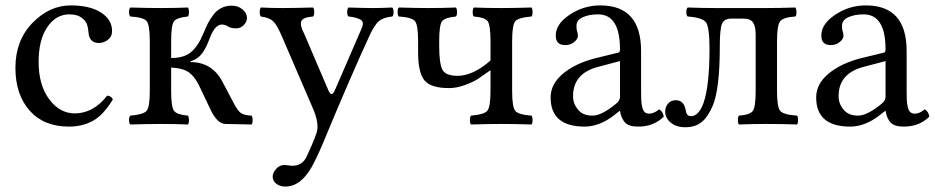

<svg xmlns="http://www.w3.org/2000/svg" viewBox="-20 -459 3463 711"><path d="M397.9 -90.8Q362.8 -32.7 324 -11.5Q285.2 9.8 234.9 9.8Q142.1 9.8 89.6 -49.6Q37.1 -108.9 37.1 -208Q37.1 -309.1 100.1 -374Q163.1 -439 242.2 -439Q313 -439 354 -412.6Q395 -386.2 395 -344.2Q395 -323.2 379.4 -311.5Q363.8 -299.8 346.2 -299.8Q312 -299.8 308.1 -335.9Q306.2 -357.9 301.5 -370.4Q296.9 -382.8 281 -394.3Q265.1 -405.8 236.8 -405.8Q187 -405.8 155 -358.4Q123 -311 123 -230Q123 -144 162.1 -91.6Q201.2 -39.1 256.8 -39.1Q325.7 -39.1 377 -105Q393.1 -103 397.9 -90.8Z M814 0Q785.2 -1 760.7 -50.8L717.8 -141.1Q701.7 -174.3 680.7 -190.2Q659.7 -206.1 613.8 -209V-122.1Q613.8 -62 624.8 -48.1Q635.7 -34.2 675.8 -30.8Q679.7 -25.9 679.7 -13.9Q679.7 -2 675.8 2Q631.8 0 574.7 0Q528.8 0 462.9 2Q458 -2 457.8 -13.9Q457.5 -25.9 462.9 -30.8Q510.7 -34.7 522.7 -48.3Q534.7 -62 534.7 -122.1V-307.1Q534.7 -367.2 522.7 -381.1Q510.7 -395 462.9 -397.9Q458 -401.9 457.8 -413.8Q457.5 -425.8 462.9 -431.2Q528.8 -429.2 573.7 -429.2Q627.9 -429.2 675.8 -431.2Q679.7 -426.3 679.7 -414.1Q679.7 -401.9 675.8 -397.9Q634.8 -394 624.3 -380.1Q613.8 -366.2 613.8 -307.1V-244.1Q662.6 -244.1 688.7 -267.1Q714.8 -290 733.9 -336.9Q742.7 -357.9 750.2 -373Q757.8 -388.2 770.3 -404.5Q782.7 -420.9 799.8 -429.4Q816.9 -438 837.9 -438Q861.8 -438 878.2 -424.1Q894.5 -410.2 894.5 -393.1Q894.5 -377.9 882.6 -366Q870.6 -354 854.5 -354Q835.4 -354 824.7 -360.8Q814.9 -367.7 801.8 -368.2Q775.9 -368.2 756.8 -317.9Q743.7 -281.7 728.3 -261Q712.9 -240.2 685.5 -231.9V-229Q764.6 -229 802.7 -158.2L847.7 -73.2Q860.8 -48.3 872.3 -40.3Q883.8 -32.2 911.6 -30.8Q915.5 -25.9 915.5 -13.9Q915.5 -2 911.6 2Z M1133.8 160.2Q1092.8 231.9 1036.6 231.9Q1016.6 231.9 1003.2 221.4Q989.7 210.9 989.7 194.8Q989.7 181.6 1002.2 166.7Q1014.6 151.9 1033.7 151.9Q1038.6 151.9 1047.1 153.3Q1055.7 154.8 1062.5 154.8Q1096.7 154.8 1112.8 126Q1136.7 77.1 1151.9 34.2Q1164.1 0 1137.7 -60.1L1024.4 -323.2Q1005.4 -367.7 991 -380.9Q976.6 -394 945.8 -397.9Q941.9 -401.9 941.9 -413.8Q941.9 -425.8 945.8 -431.2Q985.8 -429.2 1026.9 -429.2Q1065.9 -429.2 1139.6 -431.2Q1143.6 -426.3 1143.6 -414.1Q1143.6 -401.9 1139.6 -397.9Q1100.6 -395 1095.5 -379.6Q1090.3 -364.3 1106.9 -333L1195.8 -125Q1208 -96.7 1219.7 -124L1318.8 -353Q1330.1 -377 1315.4 -386Q1300.8 -395 1270.5 -397.9Q1265.6 -401.9 1265.6 -413.8Q1265.6 -425.8 1270.5 -431.2Q1330.6 -429.2 1361.6 -429.2Q1392.6 -429.2 1432.6 -431.2Q1437.5 -426.3 1437.5 -414.1Q1437.5 -401.9 1432.6 -397.9Q1398.4 -394 1383.1 -380.6Q1367.7 -367.2 1351.6 -334Q1278.3 -175.8 1174.8 74.2Q1153.8 124 1133.8 160.2Z M1606.4 -307.1V-290Q1606.4 -225.1 1617.9 -201.7Q1629.4 -178.2 1674.3 -178.2Q1731.4 -178.2 1796.4 -234.9V-307.1Q1796.4 -367.2 1785.4 -381.1Q1774.4 -395 1734.4 -397.9Q1730.5 -401.9 1730.5 -413.8Q1730.5 -425.8 1734.4 -431.2Q1780.3 -429.2 1836.4 -429.2Q1880.4 -429.2 1948.2 -431.2Q1952.1 -426.3 1952.1 -414.1Q1952.1 -401.9 1948.2 -397.9Q1900.4 -394 1888.4 -380.6Q1876.5 -367.2 1876.5 -307.1V-122.1Q1876.5 -62 1888.4 -48.1Q1900.4 -34.2 1948.2 -30.8Q1952.1 -25.9 1952.1 -13.9Q1952.1 -2 1948.2 2Q1884.3 0 1836.4 0Q1790.5 0 1724.1 2Q1720.2 -2 1720.2 -13.9Q1720.2 -25.9 1724.1 -30.8Q1772 -34.7 1784.2 -48.3Q1796.4 -62 1796.4 -122.1V-199.2Q1768.6 -179.2 1751 -167.5Q1733.4 -155.8 1702.4 -144.3Q1671.4 -132.8 1642.6 -132.8Q1574.7 -132.8 1551.5 -161.9Q1528.3 -190.9 1528.3 -264.2V-307.1Q1528.3 -367.2 1516.4 -381.1Q1504.4 -395 1456.5 -397.9Q1452.6 -401.9 1452.4 -413.8Q1452.1 -425.8 1456.5 -431.2Q1522.5 -429.2 1566.4 -429.2Q1620.6 -429.2 1668.5 -431.2Q1672.4 -426.3 1672.4 -414.1Q1672.4 -401.9 1668.5 -397.9Q1627.4 -394 1616.9 -380.1Q1606.4 -366.2 1606.4 -307.1Z M2275.9 -232.9 2196.8 -211.9Q2101.6 -188 2102.1 -102.1Q2102.1 -75.2 2120.4 -53Q2138.7 -30.8 2173.8 -30.8Q2208 -30.8 2261.7 -75.2Q2275.9 -86.4 2275.9 -101.1ZM2275.9 -47.9H2273.9L2253.9 -32.2Q2199.7 9.8 2145 9.8Q2019 9.8 2019 -98.1Q2019 -147.9 2064.5 -186Q2109.9 -224.1 2184.1 -243.2L2270 -264.2Q2275.9 -266.1 2275.9 -275.9Q2275.9 -405.8 2194.8 -405.8Q2161.6 -405.8 2138.2 -395.3Q2114.7 -384.8 2114.7 -363.8Q2114.7 -349.6 2116.7 -344.2Q2119.6 -338.4 2120.1 -326.2Q2120.1 -314.9 2106.4 -303.5Q2092.8 -292 2072.8 -292Q2037.6 -292 2038.1 -328.1Q2038.1 -370.1 2089.6 -404.5Q2141.1 -439 2203.1 -439Q2354 -439 2354 -270V-123Q2354 -102.1 2354.5 -90.1Q2355 -78.1 2357.9 -64Q2360.8 -49.8 2367.4 -43.9Q2374 -38.1 2383.8 -38.1Q2401.9 -38.1 2420.9 -54.2Q2435.1 -46.4 2438 -26.9Q2399.9 10.3 2342.8 9.8Q2308.6 9.8 2294.7 -5.1Q2280.8 -20 2275.9 -47.9Z M2857.4 -122.1Q2857.4 -62 2869.4 -48.1Q2881.3 -34.2 2931.6 -30.8Q2935.5 -25.9 2935.5 -14.4Q2935.5 -2.9 2931.6 2Q2875.5 0 2818.4 0Q2766.6 0 2716.3 2Q2712.4 -2.9 2712.4 -14.4Q2712.4 -25.9 2716.3 -30.8Q2757.3 -33.7 2767.8 -48.3Q2778.3 -63 2778.3 -122.1V-332Q2778.3 -360.8 2768.8 -375.5Q2759.3 -390.1 2733.4 -390.1H2688.5Q2660.6 -390.1 2653.1 -369.6Q2645.5 -349.1 2645.5 -286.1Q2645.5 -130.4 2619.6 -67.9Q2601.6 -25.9 2578.1 -6.8Q2554.7 12.2 2517.6 12.2Q2484.4 12.2 2463.9 -4.9Q2443.4 -22 2443.4 -45.9Q2443.4 -63 2453.9 -75.4Q2464.4 -87.9 2482.4 -87.9Q2513.2 -87.9 2519.5 -49.8Q2522.5 -28.8 2538.6 -28.8Q2567.4 -28.8 2585.4 -78.1Q2607.4 -142.1 2607.4 -278.8Q2607.4 -357.9 2594.5 -376Q2581.5 -394 2526.4 -397.9Q2521.5 -401.9 2521.5 -413.8Q2521.5 -425.8 2526.4 -431.2Q2586.4 -429.2 2628.4 -429.2H2817.4Q2865.2 -429.2 2925.3 -431.2Q2929.2 -426.3 2929.4 -414.1Q2929.7 -401.9 2925.3 -397.9Q2881.3 -395 2869.4 -380.6Q2857.4 -366.2 2857.4 -307.1Z M3259.3 -232.9 3180.2 -211.9Q3085 -188 3085.4 -102.1Q3085.4 -75.2 3103.8 -53Q3122.1 -30.8 3157.2 -30.8Q3191.4 -30.8 3245.1 -75.2Q3259.3 -86.4 3259.3 -101.1ZM3259.3 -47.9H3257.3L3237.3 -32.2Q3183.1 9.8 3128.4 9.8Q3002.4 9.8 3002.4 -98.1Q3002.4 -147.9 3047.9 -186Q3093.3 -224.1 3167.5 -243.2L3253.4 -264.2Q3259.3 -266.1 3259.3 -275.9Q3259.3 -405.8 3178.2 -405.8Q3145 -405.8 3121.6 -395.3Q3098.1 -384.8 3098.1 -363.8Q3098.1 -349.6 3100.1 -344.2Q3103 -338.4 3103.5 -326.2Q3103.5 -314.9 3089.8 -303.5Q3076.2 -292 3056.2 -292Q3021 -292 3021.5 -328.1Q3021.5 -370.1 3073 -404.5Q3124.5 -439 3186.5 -439Q3337.4 -439 3337.4 -270V-123Q3337.4 -102.1 3337.9 -90.1Q3338.4 -78.1 3341.3 -64Q3344.2 -49.8 3350.8 -43.9Q3357.4 -38.1 3367.2 -38.1Q3385.3 -38.1 3404.3 -54.2Q3418.5 -46.4 3421.4 -26.9Q3383.3 10.3 3326.2 9.8Q3292 9.8 3278.1 -5.1Q3264.2 -20 3259.3 -47.9Z"/></svg>

Font: Linux Libertine
Style: Regular
Weight: 400
Designer: Philipp H. Poll
Foundry: Philipp H. Poll
Version: Version 5.3.0 ; ttfautohint (v0.9)